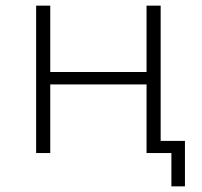

<svg xmlns="http://www.w3.org/2000/svg" viewBox="-20 -542 714 680"><path d="M108 0H158V-243H499V0H587V118H635V-43H549V-522H499V-287H158V-522H108Z"/></svg>

Font: Chess Sans Light
Style: Regular
Weight: 300
Designer: Wolf Bōese
Foundry: Wolf Bōese
Version: Version 7.223;Glyphs 3.3 (3306)